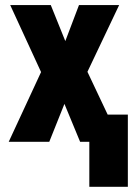

<svg xmlns="http://www.w3.org/2000/svg" viewBox="-20 -548 532 742"><path d="M176.3 -528.3 232.4 -389.2 285.2 -528.3H440.4L317.9 -270.5L445.8 0H289.6L229 -146.5L170.4 0H13.7L138.7 -269.5L19.5 -528.3ZM474.1 -105V173.8H325.2V-105Z"/></svg>

Font: Roboto Condensed ExtraBold
Style: Regular
Weight: 800
Designer: Christian Robertson
Foundry: Google
Version: Version 3.008; 2023